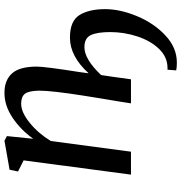

<svg xmlns="http://www.w3.org/2000/svg" viewBox="4 -612 814 862"><g transform="rotate(-90 411.0 -181.0)"><path d="M425 -568Q482 -568 512.5 -534Q543 -500 543 -423Q543 -386 518 -228L513 -190Q589 -274 673 -274Q748 -274 774.5 -231Q801 -188 801 -116Q801 -49 769.5 27Q738 103 683 154.5Q628 206 561 206Q538 206 526 203L529 164H537Q586 164 622.5 126Q659 88 678.5 28.5Q698 -31 698 -93Q698 -151 684.5 -180Q671 -209 630 -209Q576 -209 505 -134L498 -87L486 0H378Q384 -42 400 -135L413 -216Q435 -356 435 -413Q434 -459 421 -476Q408 -493 376 -493Q338 -493 290.5 -454.5Q243 -416 209 -360L161 0H58L122 -482L72 -507L80 -545L210 -568L231 -557L219 -439Q260 -496 314 -532Q368 -568 425 -568Z"/></g></svg>

Font: Koeln Type Serif
Style: Italic
Weight: 400
Italic angle: -8°
Designer: Eben Sorkin
Foundry: Eben Sorkin
Version: Version 2.002